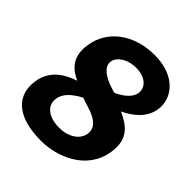

<svg xmlns="http://www.w3.org/2000/svg" viewBox="-207 -892 1042 1042"><g transform="rotate(45 313.5 -371.0)"><path d="M276 12C396 12 563 -51 587 -218C604 -331 543 -374 469 -408C530 -436 593 -485 603 -561C617 -655 542 -754 383 -754C223 -754 105 -666 86 -531C71 -424 130 -383 183 -358C96 -329 36 -279 24 -192C8 -79 77 12 276 12ZM294 -108C220 -108 161 -142 171 -208C177 -250 210 -283 271 -316C327 -295 439 -278 427 -195C419 -144 366 -108 294 -108ZM373 -454C312 -468 230 -504 238 -559C243 -597 290 -634 361 -634C431 -634 472 -595 466 -547C460 -511 428 -480 373 -454Z"/></g></svg>

Font: Cheyenne Sans
Style: Bold Italic
Weight: 700
Italic angle: -8.13011°
Designer: The Public Sans project authors (U.S. Web Design System), Libre Franklin designed by Pablo Impallari and Rodrigo Fuenzal
Foundry: The Cheyenne Sans Project Authors
Version: Version 2.007